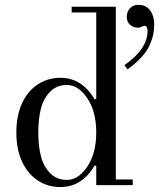

<svg xmlns="http://www.w3.org/2000/svg" viewBox="-20 -758 658 786"><path d="M489.3 -491.2Q584 -557.6 584 -630.9Q584 -652.3 571.3 -652.3Q566.9 -652.3 559.6 -648.4Q552.7 -644.5 545.9 -644.5Q526.4 -644.5 512.7 -656.2Q499 -668 499 -689Q499 -710.4 512.2 -724.4Q525.4 -738.3 545.9 -738.3Q577.6 -738.3 594.5 -715.3Q611.3 -692.4 611.3 -659.2Q611.3 -636.7 607.4 -617.4Q603.5 -598.1 593 -574Q582.5 -549.8 559.6 -524.4Q536.6 -499 502.4 -474.1ZM138.7 -415Q178.2 -439.5 227.1 -439.5Q315.4 -439.5 367.2 -351.6L374 -352.5V-707H273.4V-730.5H454.1V-23.4H523.4V0H374V-79.1L367.2 -80.1Q315.4 7.8 227.1 7.8Q178.2 7.8 138.7 -16.6Q95.2 -43.5 71 -94.7Q46.9 -146 46.9 -215.8Q46.9 -285.6 71 -336.9Q95.2 -388.2 138.7 -415ZM253.9 -21.5Q300.8 -21.5 337.4 -75.9Q374 -130.4 374 -215.8Q374 -301.3 337.4 -355.7Q300.8 -410.2 253.9 -410.2Q212.9 -410.2 185.8 -383.1Q158.7 -356 147.7 -314Q136.7 -272 136.7 -215.8Q136.7 -159.7 147.7 -117.7Q158.7 -75.7 185.8 -48.6Q212.9 -21.5 253.9 -21.5Z"/></svg>

Font: Theano Didot
Style: Regular
Weight: 400
Designer: Alexey Kryukov
Version: Version 2.0